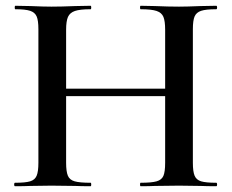

<svg xmlns="http://www.w3.org/2000/svg" viewBox="-20 -645 802 665"><path d="M729 0Q695 0 675 -1L600 -2L517 -1Q498 0 467 0Q465 0 465 -6Q465 -12 467 -12Q505 -12 522.5 -17Q540 -22 546 -36Q552 -50 552 -81V-312H209V-81Q209 -51 215 -36.5Q221 -22 238.5 -17Q256 -12 294 -12Q296 -12 296 -6Q296 0 294 0Q260 0 241 -1L158 -2L85 -1Q66 0 32 0Q29 0 29 -6Q29 -12 32 -12Q68 -12 84.5 -17Q101 -22 107 -36.5Q113 -51 113 -81V-544Q113 -574 107 -588Q101 -602 84.5 -607.5Q68 -613 33 -613Q31 -613 31 -619Q31 -625 33 -625L86 -624Q130 -622 158 -622Q193 -622 241 -624L294 -625Q296 -625 296 -619Q296 -613 294 -613Q257 -613 239.5 -607Q222 -601 215.5 -586.5Q209 -572 209 -542V-338H552V-542Q552 -572 546 -586.5Q540 -601 522.5 -607Q505 -613 467 -613Q465 -613 465 -619Q465 -625 467 -625L517 -624Q563 -622 600 -622Q627 -622 675 -624L729 -625Q732 -625 732 -619Q732 -613 729 -613Q693 -613 676.5 -607.5Q660 -602 654 -588Q648 -574 648 -544V-81Q648 -51 654 -36.5Q660 -22 676.5 -17Q693 -12 729 -12Q732 -12 732 -6Q732 0 729 0Z"/></svg>

Font: Cormorant SC SemiBold
Style: Regular
Weight: 600
Designer: Christian Thalmann (Catharsis Fonts)
Version: Version 3.000